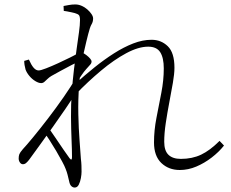

<svg xmlns="http://www.w3.org/2000/svg" viewBox="-20 -798 1040 864"><path d="M789 -33Q739 -33 706 -64.5Q673 -96 673 -157Q673 -211 684 -267.5Q695 -324 706 -380.5Q717 -437 717 -490Q717 -538 701 -563Q685 -588 647 -588Q603 -588 548 -558.5Q493 -529 434.5 -480Q376 -431 320 -373L321 -423Q362 -460 405.5 -495Q449 -530 493 -558Q537 -586 579.5 -602.5Q622 -619 662 -619Q705 -619 735 -590Q765 -561 765 -493Q765 -466 758 -425.5Q751 -385 742 -338Q733 -291 726 -244.5Q719 -198 719 -160Q719 -120 738 -101.5Q757 -83 794 -83Q845 -83 885 -102Q925 -121 968 -164L988 -143Q965 -114 932.5 -89Q900 -64 863.5 -48.5Q827 -33 789 -33ZM83 -59Q75 -59 69.5 -67Q64 -75 64 -85Q64 -96 67 -104Q70 -112 83 -127Q99 -144 129.5 -181Q160 -218 196.5 -265.5Q233 -313 267 -362Q301 -411 325 -452L320 -378Q301 -347 274 -307.5Q247 -268 217.5 -226.5Q188 -185 160 -146.5Q132 -108 111 -79Q104 -70 97.5 -64.5Q91 -59 83 -59ZM316 46Q308 46 301 39.5Q294 33 291 17Q287 0 284 -12Q281 -24 275 -39Q271 -50 259.5 -71.5Q248 -93 233 -118.5Q218 -144 202.5 -168Q187 -192 175 -209L193 -231Q210 -207 229.5 -178Q249 -149 266.5 -123.5Q284 -98 293 -86Q304 -72 304 -91Q304 -121 302 -168.5Q300 -216 299.5 -272Q299 -328 303 -381Q307 -437 313 -487Q319 -537 325 -579Q331 -621 335.5 -653.5Q340 -686 340 -707Q340 -724 335.5 -729.5Q331 -735 317 -739Q308 -741 295 -744Q282 -747 267 -749L266 -771Q277 -773 290.5 -775.5Q304 -778 319 -778Q333 -778 347 -772Q361 -766 372.5 -756Q384 -746 391.5 -735Q399 -724 399 -715Q399 -700 392 -688.5Q385 -677 377 -645Q374 -633 368.5 -611Q363 -589 356.5 -559Q350 -529 344.5 -492Q339 -455 336 -414Q331 -348 332.5 -283Q334 -218 338 -166Q342 -114 344 -83Q346 -68 346.5 -54Q347 -40 347 -25Q347 -13 344 3.5Q341 20 334.5 33Q328 46 316 46ZM165 -424Q154 -424 139 -433Q124 -442 112 -456.5Q100 -471 95 -485Q92 -496 90.5 -505.5Q89 -515 89 -524L110 -530Q121 -505 131.5 -493Q142 -481 154 -481Q163 -481 187.5 -490.5Q212 -500 241.5 -513.5Q271 -527 295 -539Q319 -551 327 -556Q335 -561 339.5 -562.5Q344 -564 353 -560Q361 -556 370 -549Q379 -542 385.5 -534.5Q392 -527 392 -521Q392 -513 384.5 -505.5Q377 -498 368 -487Q358 -476 347.5 -460.5Q337 -445 326 -428L330 -485Q335 -493 339.5 -503.5Q344 -514 348 -528Q325 -517 300.5 -504.5Q276 -492 253.5 -479.5Q231 -467 211 -456Q201 -450 193.5 -442.5Q186 -435 179.5 -429.5Q173 -424 165 -424Z"/></svg>

Font: Noto Serif KR ExtraLight
Style: Regular
Weight: 200
Designer: Ryoko NISHIZUKA 西塚涼子 (kana & ideographs); Frank Grießhammer (Latin, Greek & Cyrillic); Wenlong ZHANG 张文龙 (bopomofo); San
Foundry: Adobe
Version: Version 2.002-H1;hotconv 1.1.0;makeotfexe 2.6.0